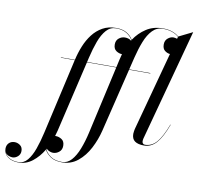

<svg xmlns="http://www.w3.org/2000/svg" viewBox="-289 -878 1277 1246"><g transform="rotate(10 349.0 -255.0)"><path d="M66.5 -460H158.5L159 -461.5Q169.5 -508 187.5 -552.2Q205.5 -596.5 232.8 -632Q260 -667.5 298 -688.8Q336 -710 386.5 -710Q431.5 -710 459 -692.5Q486.5 -675 499 -651.5Q530 -699 576.8 -729.5Q623.5 -760 686.5 -760Q723 -760 749.2 -750.2Q775.5 -740.5 792.5 -725L883.5 -770L685 -33.5Q683 -25.5 683 -15.5Q683 -7.5 687.8 -1.8Q692.5 4 701.5 4Q745.5 4 777.5 -32Q809.5 -68 842 -153.5L844 -153Q812 -67 777.8 -28.5Q743.5 10 695.5 10Q656.5 10 635.8 -4.8Q615 -19.5 615 -53Q615 -60.5 616.8 -70.5Q618.5 -80.5 619.5 -85L759.5 -604Q741.5 -605.5 725.2 -618Q709 -630.5 709 -658.5Q709 -685 726.8 -699.5Q744.5 -714 763 -714Q775.5 -714 788 -709.5L791.5 -723Q775 -738 748.8 -747.8Q722.5 -757.5 686.5 -757.5Q646.5 -757.5 618 -728Q589.5 -698.5 570 -649Q550.5 -599.5 536 -540L516.5 -460H656V-457.5H516L414 -38.5Q399 23 369.5 80Q340 137 295.2 173.5Q250.5 210 190.5 210Q143 210 114.8 190.5Q86.5 171 75 146.5Q46 195.5 5 227.8Q-36 260 -87 260Q-132.5 260 -158.8 238.8Q-185 217.5 -185 186Q-185 162.5 -170.5 148.2Q-156 134 -133 134Q-114 134 -97 146.2Q-80 158.5 -80 183.5Q-80 206 -96.2 220Q-112.5 234 -131 234Q-143 234 -156.5 228.5Q-170 223 -178 210Q-169.5 231.5 -146 244.5Q-122.5 257.5 -87 257.5Q-52.5 257.5 -28 228Q-3.5 198.5 14 149.2Q31.5 100 45 40L158 -457.5H66.5ZM246 -490 239 -460H432L443.5 -511.5Q447.5 -530.5 453 -549Q434 -549 415 -561.5Q396 -574 396 -603.5Q396 -630 414 -644.5Q432 -659 454 -659Q465.5 -659 476.5 -655.8Q487.5 -652.5 495.5 -645.5Q496.5 -647.5 497.5 -649Q485.5 -672 458 -689.8Q430.5 -707.5 386.5 -707.5Q349 -707.5 322.8 -678Q296.5 -648.5 278.2 -599.2Q260 -550 246 -490ZM123 159Q114 159 101.2 154.5Q88.5 150 79 140Q78 142 77 143.5Q87.5 168 115.2 187.8Q143 207.5 190.5 207.5Q226 207.5 252.5 178Q279 148.5 298.2 99.2Q317.5 50 331 -10L431.5 -457.5H238.5L128.5 11.5Q124 30.5 118 49Q120.5 49 123.5 49Q142.5 49 161.8 61.2Q181 73.5 181 103.5Q181 129.5 163 144.2Q145 159 123 159Z"/></g></svg>

Font: Bodoni* 72pt
Style: Italic
Weight: 400
Italic angle: -13°
Version: Version 2.3